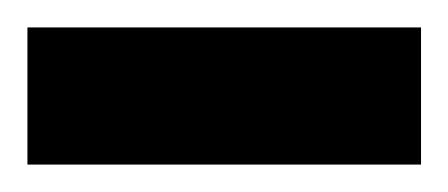

<svg xmlns="http://www.w3.org/2000/svg" viewBox="-25 -717 327 140"><path d="M-5 -597V-697H282V-597Z"/></svg>

Font: Titillium Web
Style: Bold
Weight: 700
Designer: Mohamed Gaber, Accademia di Belle Arti di Urbino
Foundry: Kief Type Foundry, Accademia di Belle Arti di Urbino
Version: Version 3.000